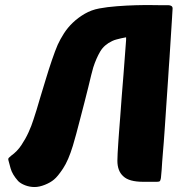

<svg xmlns="http://www.w3.org/2000/svg" viewBox="-20 -731 756 772"><path d="M669 -707Q674 -704 674 -697L672 -664V-663L667 -584L662 -505V-504Q660 -484 659 -462Q658 -440 656 -415Q654 -389 652.5 -363.5Q651 -338 649 -312Q647 -285 645.5 -259.5Q644 -234 642 -208Q640 -182 638.5 -159.5Q637 -137 635 -117Q633 -96 632 -79Q631 -62 630 -48Q628 -21 627 -15Q625 -5 623 -3Q620 0 611 0H556Q499 0 476 -22Q452 -43 452 -85Q452 -96 453 -115Q454 -134 456 -163Q456 -171 458.5 -198Q461 -225 463.5 -262.5Q466 -300 469.5 -344Q473 -388 476.5 -430.5Q480 -473 482.5 -510Q485 -547 487 -570V-581Q477 -579 467 -577Q459 -575 449 -572.5Q439 -570 431 -566Q399 -551 383 -524Q367 -497 355 -460Q352 -451 347 -430Q342 -409 335 -380.5Q328 -352 319.5 -319Q311 -286 302.5 -253.5Q294 -221 286.5 -192.5Q279 -164 273 -145Q255 -86 233.5 -53.5Q212 -21 197 -9Q183 3 160.5 12Q138 21 119 21Q99 21 81 14Q63 7 53 -3Q29 -30 22.5 -54.5Q16 -79 14 -86Q12 -93 15.5 -96.5Q19 -100 25 -105Q49 -122 66 -147.5Q83 -173 95 -199.5Q107 -226 114.5 -250Q122 -274 127 -289Q131 -304 141.5 -338Q152 -372 164 -412Q176 -452 189 -490Q202 -528 212 -551Q222 -573 237 -596.5Q252 -620 273 -640Q294 -660 320.5 -675.5Q347 -691 379 -697Q411 -703 450.5 -706Q490 -709 526.5 -710Q563 -711 592.5 -710.5Q622 -710 634 -710H658Q664 -710 669 -707Z"/></svg>

Font: Poetsen One
Style: Regular
Weight: 400
Designer: Pablo Impallari, Rodrigo Fuenzalida
Foundry: Pablo Impallari, Rodrigo Fuenzalida
Version: Version 1.001; ttfautohint (v0.93) -l 8 -r 50 -G 200 -x 14 -